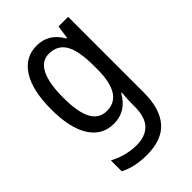

<svg xmlns="http://www.w3.org/2000/svg" viewBox="-232 -640 972 972"><g transform="rotate(-45 254.0 -153.5)"><path d="M222 -547Q264 -547 297 -527.5Q330 -508 354 -466H359L369 -537H438V7Q438 120 386.5 180Q335 240 224 240Q140 240 77 208V130Q148 168 224 168Q287 168 321 133Q355 98 355 22V5Q355 -10 356 -32Q357 -54 359 -74H355Q308 10 220 10Q137 10 91.5 -61Q46 -132 46 -266Q46 -402 92.5 -474.5Q139 -547 222 -547ZM237 -474Q184 -474 157.5 -420.5Q131 -367 131 -265Q131 -161 158 -111Q185 -61 240 -61Q355 -61 355 -245V-269Q355 -377 326.5 -425.5Q298 -474 237 -474Z"/></g></svg>

Font: Noto Sans Devanagari Condensed
Style: Regular
Weight: 400
Width: 3
Designer: Jelle Bosma - Monotype Design Team
Foundry: Monotype Imaging Inc.
Version: Version 2.004; ttfautohint (v1.8.4.7-5d5b)